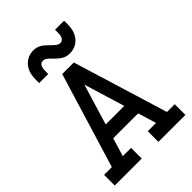

<svg xmlns="http://www.w3.org/2000/svg" viewBox="-264 -1051 1169 1169"><g transform="rotate(-45 320.0 -466.5)"><path d="M131.3 -766.6V-795.9Q131.3 -843.3 147.9 -873.5Q164.6 -903.8 190.7 -918.2Q216.8 -932.6 245.1 -932.6Q275.4 -932.6 295.9 -920.4Q316.4 -908.2 336.4 -887.2Q356 -867.2 368.9 -857.4Q381.8 -847.7 395 -847.7Q429.2 -847.7 429.2 -903.3V-927.7H507.3V-898.4Q507.3 -851.1 490.7 -820.8Q474.1 -790.5 448.2 -776.1Q422.4 -761.7 393.6 -761.7Q362.8 -761.7 341.6 -774.4Q320.3 -787.1 300.3 -808.1Q280.8 -829.1 268.8 -837.9Q256.8 -846.7 243.7 -846.7Q209.5 -846.7 209.5 -791V-766.6ZM15.6 0V-91.8H82.5L269.5 -706.1H369.1L557.1 -91.8H624V0H391.6V-91.8H462.9L427.2 -210H212.4L176.8 -91.8H248V0ZM319.3 -565.4 239.7 -301.8H399.4Z"/></g></svg>

Font: Kay Pho Du
Style: Bold
Weight: 700
Designer: Victor Gaultney, Khu Oo Reh
Foundry: SIL International
Version: Version 3.000